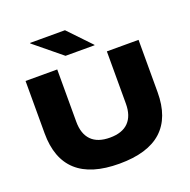

<svg xmlns="http://www.w3.org/2000/svg" viewBox="-149 -989 1143 1156"><g transform="rotate(-20 423.0 -411.0)"><path d="M423 22.5Q242 22.5 151.5 -59.5Q61 -141.5 61 -303.5V-639H264V-304Q264 -226.5 304 -185.5Q344 -144.5 423 -144.5Q502 -144.5 542 -185.5Q582 -226.5 582 -304V-639H785V-303.5Q785 -141.5 695 -59.5Q605 22.5 423 22.5ZM388.5 -845 525 -702V-699H339L165 -841.5V-845Z"/></g></svg>

Font: Anek Latin Expanded ExtraBold
Style: Regular
Weight: 800
Width: 7
Designer: Yesha Goshar
Foundry: Ek Type
Version: Version 1.003